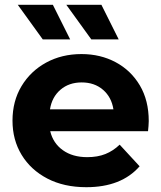

<svg xmlns="http://www.w3.org/2000/svg" viewBox="-20 -771 671 799"><path d="M339 8Q246 8 177 -28Q108 -64 70 -126.5Q32 -189 32 -269Q32 -350 69.5 -412.5Q107 -475 172 -510.5Q237 -546 319 -546Q398 -546 461.5 -512Q525 -478 562 -415.5Q599 -353 599 -267Q599 -258 598 -246.5Q597 -235 596 -225H189Q201 -175 241.5 -146Q282 -117 343 -117Q386 -117 418.5 -130Q451 -143 478 -169L561 -79Q485 8 339 8ZM188 -316H452Q444 -367 408.5 -397.5Q373 -428 320 -428Q267 -428 231.5 -397.5Q196 -367 188 -316ZM158 -607 54 -751H200L272 -607ZM360 -607 256 -751H402L474 -607Z"/></svg>

Font: Montserrat
Style: Bold
Weight: 700
Designer: Julieta Ulanovsky
Foundry: Julieta Ulanovsky
Version: Version 9.000; ttfautohint (v1.8.4.7-5d5b)